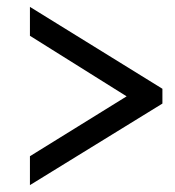

<svg xmlns="http://www.w3.org/2000/svg" viewBox="-20 -637 508 558"><path d="M67 -99V-183L348 -357L67 -533V-617L452 -379V-336Z"/></svg>

Font: Noto Serif Tamil Condensed Black
Style: Italic
Weight: 900
Width: 3
Italic angle: -12°
Designer: Indian Type Foundry, Tom Grace, and the Monotype Design Team
Foundry: Monotype Imaging Inc.
Version: Version 2.003; ttfautohint (v1.8.4.7-5d5b)